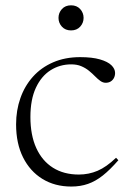

<svg xmlns="http://www.w3.org/2000/svg" viewBox="-20 -674 476 704"><path d="M274 -464.5Q318 -464.5 346.5 -456.2Q375 -448 388.5 -434.8Q402 -421.5 402 -406.5Q402 -396.5 397.8 -388.2Q393.5 -380 385.8 -375.2Q378 -370.5 367.5 -370.5Q357.5 -370.5 348 -377.2Q338.5 -384 328.5 -394.2Q318.5 -404.5 306.2 -414.5Q294 -424.5 278.2 -431.2Q262.5 -438 241 -438Q199.5 -438 165.5 -416.5Q131.5 -395 111.5 -352Q91.5 -309 91.5 -245Q91.5 -178.5 113 -131.2Q134.5 -84 174.2 -59Q214 -34 269 -34Q305.5 -34 337.8 -47.8Q370 -61.5 405.5 -95.5L414 -86.5Q383.5 -51.5 357 -30.5Q330.5 -9.5 302.8 0.2Q275 10 241.5 10Q181 10 135.5 -18Q90 -46 64.5 -97Q39 -148 39 -218Q39 -269.5 54.8 -314.2Q70.5 -359 100.8 -392.8Q131 -426.5 174.8 -445.5Q218.5 -464.5 274 -464.5ZM240.5 -562.5Q219.5 -562.5 207 -576.2Q194.5 -590 194.5 -608.5Q194.5 -627 207 -640.8Q219.5 -654.5 240.5 -654.5Q261.5 -654.5 274 -640.8Q286.5 -627 286.5 -608.5Q286.5 -590 274 -576.2Q261.5 -562.5 240.5 -562.5Z"/></svg>

Font: Newsreader 36pt Light
Style: Regular
Weight: 300
Designer: Hugues Gentile
Foundry: Production Type
Version: Version 1.003